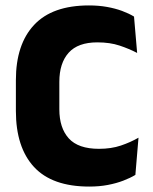

<svg xmlns="http://www.w3.org/2000/svg" viewBox="-20 -673 562 707"><path d="M308.5 14Q172 14 105.2 -58.2Q38.5 -130.5 38.5 -264.5V-378Q38.5 -509.5 105.5 -581.2Q172.5 -653 307.5 -653Q343.5 -653 374 -647.5Q404.5 -642 429.5 -632.8Q454.5 -623.5 473.5 -612L485 -478Q455.5 -493.5 420.2 -505.2Q385 -517 338.5 -517Q267 -517 232.8 -478.8Q198.5 -440.5 198.5 -371.5V-270.5Q198.5 -202 233.2 -163.5Q268 -125 344.5 -125Q389.5 -125 425 -137Q460.5 -149 490 -166L478.5 -29Q459.5 -17.5 434 -7.8Q408.5 2 377.2 8Q346 14 308.5 14Z"/></svg>

Font: Anek Telugu
Style: Bold
Weight: 700
Designer: Omkar Bhoir (Telugu), Yesha Goshar (Latin)
Foundry: Ek Type
Version: Version 1.003